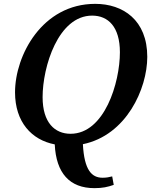

<svg xmlns="http://www.w3.org/2000/svg" viewBox="-20 -745 810 996"><path d="M470 231C512 231 539 225 570 214L562 170C547 174 532 177 512 177C456 177 417 138 410 3C635 -43 744 -284 744 -450C744 -641 618 -725 474 -725C199 -725 58 -458 58 -266C58 -112 144 -19 264 4C271 153 341 231 470 231ZM346 -51C265 -51 201 -108 201 -241C201 -399 282 -664 458 -664C541 -664 602 -606 602 -474C602 -316 522 -51 346 -51Z"/></svg>

Font: Noto Serif SemiBold
Style: Italic
Weight: 600
Italic angle: -12°
Designer: Monotype Design Team
Foundry: Monotype Imaging Inc.
Version: Version 2.014